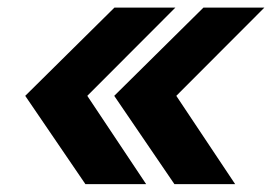

<svg xmlns="http://www.w3.org/2000/svg" viewBox="-20 -544 700 494"><path d="M199.7 -70.3 44.9 -297.4 274.4 -524.4H431.2L204.6 -297.4L356 -70.3ZM428.7 -70.3 273.9 -297.4 503.4 -524.4H660.2L433.6 -297.4L585 -70.3Z"/></svg>

Font: Inter 18pt
Style: Bold Italic
Weight: 700
Italic angle: -9.3988°
Designer: Rasmus Andersson
Foundry: rsms
Version: Version 4.001;git-66647c0bb